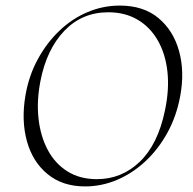

<svg xmlns="http://www.w3.org/2000/svg" viewBox="-20 -656 690 688"><path d="M285 12Q204 12 150.5 -32Q97 -76 76.5 -150Q56 -224 71 -313Q83 -384 115 -443Q147 -502 192.5 -545.5Q238 -589 293.5 -612.5Q349 -636 409 -636Q494 -636 547.5 -591.5Q601 -547 621.5 -473.5Q642 -400 626 -313Q613 -241 580.5 -181.5Q548 -122 501.5 -78.5Q455 -35 399.5 -11.5Q344 12 285 12ZM327 -14Q416 -14 481 -76.5Q546 -139 571 -260Q587 -335 580 -399Q573 -463 545.5 -511Q518 -559 473 -585.5Q428 -612 368 -612Q274 -612 210.5 -545.5Q147 -479 125 -366Q111 -295 118 -231.5Q125 -168 151 -119Q177 -70 221.5 -42Q266 -14 327 -14Z"/></svg>

Font: Cormorant Infant Light
Style: Italic
Weight: 300
Italic angle: -10°
Designer: Christian Thalmann (Catharsis Fonts)
Foundry: Catharsis Fonts
Version: Version 4.001